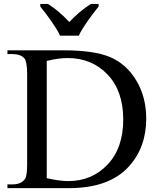

<svg xmlns="http://www.w3.org/2000/svg" viewBox="-20 -974 818 994"><path d="M18.5 0V-19.5H45.5Q90.5 -19.5 110 -48.5Q120.5 -65.5 120.5 -126V-587.5Q120.5 -654 106.5 -671.5Q86.5 -694 45.5 -694H18.5V-713.5H309.5Q469 -713.5 552.2 -677.5Q635.5 -641.5 686.2 -556.2Q737 -471 737 -360Q737 -211 647 -112Q545.5 0 337 0ZM222 -51.5Q289 -36.5 334 -36.5Q455.5 -36.5 536.8 -122Q618 -207.5 618 -355.5Q618 -503 536.8 -588.2Q455.5 -673.5 330 -673.5Q282.5 -673.5 222 -658.5ZM188.5 -953.5H228.5Q243 -944.5 257.8 -933.5Q272.5 -922.5 286.8 -910.2Q301 -898 314.2 -885.2Q327.5 -872.5 339 -860Q350.5 -872.5 363.8 -885.2Q377 -898 391.5 -910.2Q406 -922.5 421 -933.5Q436 -944.5 450.5 -953.5H490.5V-940Q478.5 -925.5 464 -906.5Q449.5 -887.5 435.2 -867.2Q421 -847 408.5 -827Q396 -807 388 -789.5H291Q283 -807 270.5 -827Q258 -847 243.8 -867.2Q229.5 -887.5 215 -906.5Q200.5 -925.5 188.5 -940Z"/></svg>

Font: MM Phetkon
Style: Regular
Weight: 400
Designer: Khon Soe Zaw Thu
Version: Version 1.00 July 15, 2016, initial release